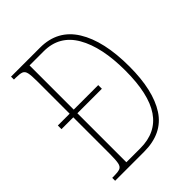

<svg xmlns="http://www.w3.org/2000/svg" viewBox="-204 -822 931 931"><g transform="rotate(-45 261.0 -357.0)"><path d="M36 0V-20H48Q75 -20 88.5 -25Q102 -30 106 -49.5Q110 -69 110 -110V-361H29V-386H110V-609Q110 -648 106 -666Q102 -684 89 -689Q76 -694 49 -694H36V-714H235Q355 -714 416 -616Q477 -518 477 -343Q477 -179 419 -89.5Q361 0 234 0ZM234 -25Q342 -25 395.5 -103.5Q449 -182 449 -343Q449 -504 395.5 -596.5Q342 -689 235 -689H138V-386H306V-361H138V-25Z"/></g></svg>

Font: Noto Serif Thai ExtraCondensed Thin
Style: Regular
Weight: 100
Width: 2
Designer: Monotype Design Team
Foundry: Monotype Imaging Inc.
Version: Version 2.001; ttfautohint (v1.8.4.7-5d5b)